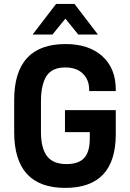

<svg xmlns="http://www.w3.org/2000/svg" viewBox="-20 -917 638 945"><path d="M49.8 -266.6V-424.8Q49.8 -700.2 302.7 -700.2Q417 -700.2 483.4 -640.6Q549.8 -581.1 549.8 -475.6V-468.8H418.9V-475.6Q418.9 -523.4 388.7 -553.7Q357.4 -585 301.8 -585Q238.3 -585 210.9 -545.9Q197.3 -526.4 189.5 -494.6Q181.6 -462.9 181.6 -418V-268.6Q181.6 -185.5 212.9 -146.5Q243.2 -109.4 306.6 -109.4Q367.2 -109.4 394.5 -139.6Q421.9 -169.9 421.9 -234.4V-266.6H299.8V-375H549.8V-256.8Q549.8 7.8 300.8 7.8Q49.8 7.8 49.8 -266.6ZM255.9 -897.5H346.7L461.9 -747.1H365.2L301.8 -825.2L238.3 -747.1H140.6Z"/></svg>

Font: Dinish
Style: Bold
Weight: 700
Designer: Bert Driehuis
Foundry: Playbeing
Version: Version 3.006; git-39231f3c-release